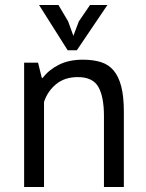

<svg xmlns="http://www.w3.org/2000/svg" viewBox="-20 -752 587 772"><path d="M398 0V-285Q398 -363 375.5 -402.5Q353 -442 293 -442Q240 -442 205.5 -413.5Q171 -385 157 -342V0H77V-500H133L148 -439H152Q176 -471 216.5 -491.5Q257 -512 313 -512Q354 -512 385 -502.5Q416 -493 436.5 -469Q457 -445 467.5 -404.5Q478 -364 478 -302V0ZM289 -550H252L137 -732H215L254 -666L275 -608L297 -666L342 -732H412Z"/></svg>

Font: PTSans
Style: Regular
Weight: 400
Designer: A.Korolkova, O.Umpeleva, V.Yefimov
Foundry: ParaType Ltd
Version: Version 2.003W OFL